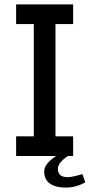

<svg xmlns="http://www.w3.org/2000/svg" viewBox="-20 -706 406 869"><path d="M311 -597H231V-89H311V0H53V-89H133V-597H53V-686H311ZM242 58Q242 96 286 96Q306 96 353 82L366 119Q325 143 277 143Q231 143 205.5 124.5Q180 106 180 69Q180 36 234 0H288Q271 10 256.5 26Q242 42 242 58Z"/></svg>

Font: Chivo
Style: Regular
Weight: 400
Designer: Hector Gatti
Foundry: Omnibus-Type
Version: Version 1.003